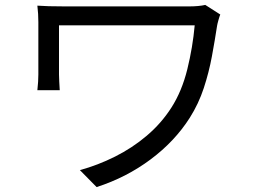

<svg xmlns="http://www.w3.org/2000/svg" viewBox="-20 -726 1040 781"><path d="M815 -706 876 -667Q873 -660 868.5 -644Q864 -628 863 -621Q854 -562 842 -497Q830 -432 809 -368Q788 -304 752 -247Q691 -151 592.5 -77.5Q494 -4 373 35L305 -34Q378 -54 448 -89Q518 -124 577 -174Q636 -224 677 -288Q720 -355 742 -444.5Q764 -534 772 -623H220V-423Q220 -412 221 -394.5Q222 -377 223 -359H132Q134 -377 135 -393Q136 -409 136 -423V-636Q136 -653 135 -669.5Q134 -686 132 -703Q172 -700 239 -700H752Q768 -700 785 -701.5Q802 -703 815 -706Z"/></svg>

Font: Noto IKEA Simplified Chinese
Style: Regular
Weight: 400
Designer: Monotype Design Team
Foundry: Monotype Imaging Inc.
Version: Version 1.100